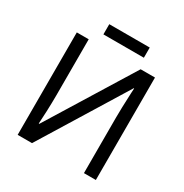

<svg xmlns="http://www.w3.org/2000/svg" viewBox="-192 -1007 1112 1159"><g transform="rotate(30 363.5 -427.5)"><path d="M175 -714V-322Q175 -274 172.5 -210.5Q170 -147 168 -123H172L537 -714H637V0H554V-388Q554 -446 559 -558L561 -594H558L192 0H92V-714ZM519 -784H237V-855H519Z"/></g></svg>

Font: Noto Sans Display
Style: Regular
Weight: 400
Designer: Monotype Design team
Foundry: Monotype Imaging Inc.
Version: Version 1.000